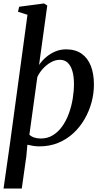

<svg xmlns="http://www.w3.org/2000/svg" viewBox="-26 -837 594 1111"><path d="M-5.5 254 31 -1.5 133 -751.5 78 -769 85 -798 228.5 -817 247.5 -805 200 -461Q216 -485 239.8 -505.5Q263.5 -526 293.2 -538.8Q323 -551.5 356.5 -551.5Q410 -551.5 445.8 -526.5Q481.5 -501.5 499.5 -456Q517.5 -410.5 517.5 -347.5Q517.5 -296.5 503.8 -245.2Q490 -194 463.5 -148Q437 -102 398.8 -66.5Q360.5 -31 311 -10.5Q261.5 10 201.5 10Q184.5 10 166.5 7.2Q148.5 4.5 132.5 0.5L126.5 66.5L100 254ZM210 -35.5Q249.5 -35.5 280.5 -54.8Q311.5 -74 334.5 -106.5Q357.5 -139 372.5 -180.2Q387.5 -221.5 394.8 -265.8Q402 -310 402 -351Q402 -394 393 -425.2Q384 -456.5 366 -473.8Q348 -491 320.5 -491Q293.5 -491 267.5 -476Q241.5 -461 221.2 -438.2Q201 -415.5 190 -391L144 -57.5Q155.5 -46.5 172.5 -41Q189.5 -35.5 210 -35.5Z"/></svg>

Font: Merriweather 60pt Medium
Style: Italic
Weight: 500
Italic angle: -7.8°
Version: Version 2.101